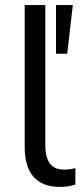

<svg xmlns="http://www.w3.org/2000/svg" viewBox="-20 -725 329 754"><path d="M214 9Q147 9 112 -30.5Q77 -70 77 -148V-705H158V-153Q158 -126 165 -104.5Q172 -83 188 -71Q204 -59 230 -59Q243 -59 255 -60.5Q267 -62 276 -65V0Q259 5 245 7Q231 9 214 9ZM200 -514V-705H266L244 -514Z"/></svg>

Font: Nunito Sans 10pt SemiCondensed
Style: Regular
Weight: 400
Width: 4
Designer: Vernon Adams
Foundry: Vernon Adams
Version: Version 3.101;gftools[0.9.27]